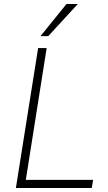

<svg xmlns="http://www.w3.org/2000/svg" viewBox="-20 -947 543 967"><path d="M60 0 172 -705H215L110 -41H449L442 0ZM184 -765 315 -927H372L223 -765Z"/></svg>

Font: Nunito Sans 10pt SemiCondensed ExtraLight
Style: Italic
Weight: 250
Width: 4
Italic angle: -9°
Designer: Vernon Adams
Foundry: Vernon Adams
Version: Version 3.101;gftools[0.9.27]